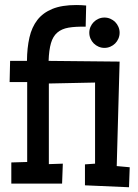

<svg xmlns="http://www.w3.org/2000/svg" viewBox="-20 -747 558 779"><path d="M506.3 -68.4 503.4 12.7 324.7 4.9V-80.1L365.7 -83V-412.1L178.2 -408.2V-81.1L234.9 -83L231.9 -2H25.9V-87.9L90.3 -89.8V-414.1H19L21 -500H89.4Q89.8 -552.7 99.4 -594.7Q108.9 -636.7 131.6 -666Q154.3 -695.3 192.6 -710.9Q231 -726.6 289.6 -726.6Q299.8 -726.6 309.6 -726.1Q319.3 -725.6 329.6 -724.6L327.6 -638.7Q286.1 -639.6 258.1 -634.8Q230 -629.9 212.4 -614.7Q194.8 -599.6 186.8 -572Q178.7 -544.4 177.2 -500L465.3 -497.1L453.6 -73.2ZM465.3 -614.3Q465.3 -601.6 460.4 -590.3Q455.6 -579.1 447.3 -570.8Q439 -562.5 427.7 -557.6Q416.5 -552.7 403.8 -552.7Q391.1 -552.7 379.9 -557.6Q368.7 -562.5 360.4 -570.8Q352.1 -579.1 347.2 -590.3Q342.3 -601.6 342.3 -614.3Q342.3 -627 347.2 -638.2Q352.1 -649.4 360.4 -657.7Q368.7 -666 379.9 -670.9Q391.1 -675.8 403.8 -675.8Q416.5 -675.8 427.7 -670.9Q439 -666 447.3 -657.7Q455.6 -649.4 460.4 -638.2Q465.3 -627 465.3 -614.3Z"/></svg>

Font: Maiden Orange
Style: Regular
Weight: 400
Designer: Astigmatic (AOETI)
Foundry: Astigmatic (AOETI)
Version: Version 1.000